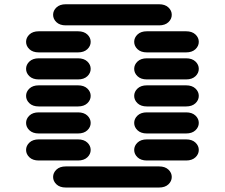

<svg xmlns="http://www.w3.org/2000/svg" viewBox="-20 -881 1040 888"><path d="M284.2 -13.7H715.8Q743.2 -13.7 758.8 -28.3Q774.4 -43 774.4 -62.5Q774.4 -82 758.8 -96.7Q743.2 -111.3 715.8 -111.3H284.2Q256.8 -111.3 241.2 -96.7Q225.6 -82 225.6 -62.5Q225.6 -43 241.2 -28.3Q256.8 -13.7 284.2 -13.7ZM159.2 -138.7H340.8Q368.2 -138.7 383.8 -153.3Q399.4 -168 399.4 -187.5Q399.4 -207 383.8 -221.7Q368.2 -236.3 340.8 -236.3H159.2Q131.8 -236.3 116.2 -221.7Q100.6 -207 100.6 -187.5Q100.6 -168 116.2 -153.3Q131.8 -138.7 159.2 -138.7ZM659.2 -138.7H840.8Q868.2 -138.7 883.8 -153.3Q899.4 -168 899.4 -187.5Q899.4 -207 883.8 -221.7Q868.2 -236.3 840.8 -236.3H659.2Q631.8 -236.3 616.2 -221.7Q600.6 -207 600.6 -187.5Q600.6 -168 616.2 -153.3Q631.8 -138.7 659.2 -138.7ZM159.2 -263.7H340.8Q368.2 -263.7 383.8 -278.3Q399.4 -293 399.4 -312.5Q399.4 -332 383.8 -346.7Q368.2 -361.3 340.8 -361.3H159.2Q131.8 -361.3 116.2 -346.7Q100.6 -332 100.6 -312.5Q100.6 -293 116.2 -278.3Q131.8 -263.7 159.2 -263.7ZM659.2 -263.7H840.8Q868.2 -263.7 883.8 -278.3Q899.4 -293 899.4 -312.5Q899.4 -332 883.8 -346.7Q868.2 -361.3 840.8 -361.3H659.2Q631.8 -361.3 616.2 -346.7Q600.6 -332 600.6 -312.5Q600.6 -293 616.2 -278.3Q631.8 -263.7 659.2 -263.7ZM159.2 -388.7H340.8Q368.2 -388.7 383.8 -403.3Q399.4 -418 399.4 -437.5Q399.4 -457 383.8 -471.7Q368.2 -486.3 340.8 -486.3H159.2Q131.8 -486.3 116.2 -471.7Q100.6 -457 100.6 -437.5Q100.6 -418 116.2 -403.3Q131.8 -388.7 159.2 -388.7ZM659.2 -388.7H840.8Q868.2 -388.7 883.8 -403.3Q899.4 -418 899.4 -437.5Q899.4 -457 883.8 -471.7Q868.2 -486.3 840.8 -486.3H659.2Q631.8 -486.3 616.2 -471.7Q600.6 -457 600.6 -437.5Q600.6 -418 616.2 -403.3Q631.8 -388.7 659.2 -388.7ZM159.2 -513.7H340.8Q368.2 -513.7 383.8 -528.3Q399.4 -543 399.4 -562.5Q399.4 -582 383.8 -596.7Q368.2 -611.3 340.8 -611.3H159.2Q131.8 -611.3 116.2 -596.7Q100.6 -582 100.6 -562.5Q100.6 -543 116.2 -528.3Q131.8 -513.7 159.2 -513.7ZM659.2 -513.7H840.8Q868.2 -513.7 883.8 -528.3Q899.4 -543 899.4 -562.5Q899.4 -582 883.8 -596.7Q868.2 -611.3 840.8 -611.3H659.2Q631.8 -611.3 616.2 -596.7Q600.6 -582 600.6 -562.5Q600.6 -543 616.2 -528.3Q631.8 -513.7 659.2 -513.7ZM159.2 -638.7H340.8Q368.2 -638.7 383.8 -653.3Q399.4 -668 399.4 -687.5Q399.4 -707 383.8 -721.7Q368.2 -736.3 340.8 -736.3H159.2Q131.8 -736.3 116.2 -721.7Q100.6 -707 100.6 -687.5Q100.6 -668 116.2 -653.3Q131.8 -638.7 159.2 -638.7ZM659.2 -638.7H840.8Q868.2 -638.7 883.8 -653.3Q899.4 -668 899.4 -687.5Q899.4 -707 883.8 -721.7Q868.2 -736.3 840.8 -736.3H659.2Q631.8 -736.3 616.2 -721.7Q600.6 -707 600.6 -687.5Q600.6 -668 616.2 -653.3Q631.8 -638.7 659.2 -638.7ZM284.2 -763.7H715.8Q743.2 -763.7 758.8 -778.3Q774.4 -793 774.4 -812.5Q774.4 -832 758.8 -846.7Q743.2 -861.3 715.8 -861.3H284.2Q256.8 -861.3 241.2 -846.7Q225.6 -832 225.6 -812.5Q225.6 -793 241.2 -778.3Q256.8 -763.7 284.2 -763.7Z"/></svg>

Font: Sixtyfour
Style: Regular
Weight: 400
Designer: Jens Kutilek
Foundry: Jens Kutilek
Version: Version 2.001